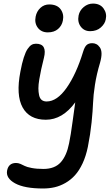

<svg xmlns="http://www.w3.org/2000/svg" viewBox="-20 -758 627 1084"><path d="M488.8 -582Q455.1 -582 435.8 -607.9Q416.5 -633.8 423.8 -670.9Q429.7 -699.2 452.9 -718.5Q476.1 -737.8 504.9 -737.8Q544.9 -737.8 564.7 -710.2Q584.5 -682.6 577.1 -648.9Q572.8 -624 549.3 -603Q525.9 -582 488.8 -582ZM250 -575.2Q213.4 -575.2 193.6 -601.3Q173.8 -627.4 181.2 -664.1Q187 -693.8 208 -713.4Q229 -732.9 257.8 -732.9Q302.2 -732.9 322.3 -705.6Q342.3 -678.2 335 -642.1Q329.6 -613.3 307.6 -594.2Q285.6 -575.2 250 -575.2ZM223.1 306.2Q118.2 306.2 65.2 277.1Q12.2 248 20 205.1Q28.3 162.1 70.8 162.1Q83 162.1 95.7 167.5Q108.4 172.9 119.9 179Q131.3 185.1 158.9 190.4Q186.5 195.8 225.1 195.8Q289.1 195.8 322.8 158.4Q356.4 121.1 370.1 50.8Q379.4 6.3 389.9 -72.3Q400.4 -150.9 404.8 -180.2Q333 -82 238.8 -82Q146 -82 107.7 -151.4Q69.3 -220.7 95.2 -354Q104 -401.4 114.3 -433.3Q124.5 -465.3 136 -481.9Q147.5 -498.5 158.4 -504.9Q169.4 -511.2 183.1 -511.2Q248 -511.2 228 -431.2Q218.8 -394 212.9 -367.7Q207 -341.3 201.9 -310.5Q196.8 -279.8 196.8 -259.3Q196.8 -238.8 200.7 -220.7Q204.6 -202.6 215.3 -193.8Q226.1 -185.1 243.2 -185.1Q302.2 -185.1 356.4 -262.5Q410.6 -339.8 449.2 -465.8Q457.5 -493.2 469 -503.7Q480.5 -514.2 501 -514.2Q513.2 -514.2 523.9 -508.8Q534.7 -503.4 543.7 -490.5Q552.7 -477.5 553.2 -456.5Q553.7 -435.5 544.9 -403.8Q525.4 -339.4 516.1 -279.3Q506.8 -219.2 505.4 -177Q503.9 -134.8 497.1 -67.1Q490.2 0.5 476.1 70.8Q465.3 123.5 446.3 164.3Q427.2 205.1 403.3 231.4Q379.4 257.8 349.4 274.9Q319.3 292 288.6 299.1Q257.8 306.2 223.1 306.2Z"/></svg>

Font: Shantell Sans Irregular Bouncy
Style: Italic
Weight: 500
Italic angle: -11.31°
Designer: Stephen Nixon, Anya Danilova, Shantell Martin
Foundry: Arrow Type
Version: Version 1.006;[9816181b4]